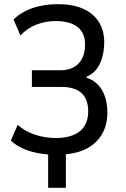

<svg xmlns="http://www.w3.org/2000/svg" viewBox="-20 -734 605 921"><path d="M211 167V7Q156 3 108.5 -14Q61 -31 32 -60L65 -135Q99 -104 147.5 -88Q196 -72 247 -72Q323 -72 363 -104.5Q403 -137 403 -200Q403 -258 371 -287.5Q339 -317 274 -317H133V-397H270Q326 -397 357 -429.5Q388 -462 388 -520Q388 -577 351.5 -605Q315 -633 247 -633Q198 -633 154.5 -616Q111 -599 78 -564L45 -640Q67 -663 100 -680Q133 -697 173.5 -705.5Q214 -714 258 -714Q328 -714 377.5 -692.5Q427 -671 453.5 -629.5Q480 -588 480 -531Q480 -475 459.5 -429.5Q439 -384 395 -366L396 -361Q444 -345 469.5 -301.5Q495 -258 495 -193Q495 -110 443.5 -56.5Q392 -3 296 6V167Z"/></svg>

Font: Nunito Sans 7pt Condensed Medium
Style: Regular
Weight: 500
Width: 3
Designer: Vernon Adams
Foundry: Vernon Adams
Version: Version 3.101;gftools[0.9.27]